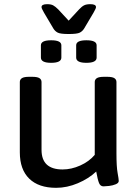

<svg xmlns="http://www.w3.org/2000/svg" viewBox="-20 -893 665 920"><path d="M249 7Q165 7 120 -37Q75 -81 75 -163V-500Q75 -512 85 -518.5Q95 -525 120 -525H134Q159 -525 169 -518.5Q179 -512 179 -500V-175Q179 -81 280 -81Q322 -81 364.5 -100Q407 -119 434 -151V-500Q434 -512 444 -518.5Q454 -525 479 -525H493Q518 -525 528 -518.5Q538 -512 538 -500V-158Q538 -94 543.5 -64.5Q549 -35 549 -26Q549 -16 534.5 -10Q520 -4 502.5 -2Q485 0 476 0Q461 0 454.5 -16Q448 -32 441 -71Q405 -37 353 -15Q301 7 249 7ZM394 -592Q345 -592 345 -617V-676Q345 -700 394 -700Q443 -700 443 -676V-617Q443 -592 394 -592ZM225 -592Q176 -592 176 -617V-676Q176 -700 225 -700Q274 -700 274 -676V-617Q274 -592 225 -592ZM413 -873Q440 -873 440 -859Q440 -855 436.5 -848Q433 -841 428 -832L383 -756Q375 -743 362 -736.5Q349 -730 309 -730Q270 -730 257 -736.5Q244 -743 236 -756L191 -832Q186 -841 182.5 -848Q179 -855 179 -859Q179 -873 206 -873Q224 -873 234.5 -867.5Q245 -862 259 -848L309 -794L359 -848Q372 -862 383 -867.5Q394 -873 413 -873Z"/></svg>

Font: Asap Semi Expanded Medium
Style: Regular
Weight: 500
Width: 6
Designer: Pablo Cosgaya
Foundry: Omnibus-Type
Version: Version 3.001; ttfautohint (v1.8.4.7-5d5b)